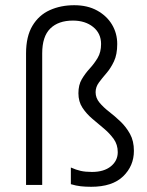

<svg xmlns="http://www.w3.org/2000/svg" viewBox="-20 -710 566 737"><path d="M252 -67V-3Q272 3 290 5Q308 7 330 7Q411 7 452.5 -33Q494 -73 494 -131Q494 -169 479 -196Q464 -223 442.5 -243.5Q421 -264 399 -281Q377 -298 362 -316Q347 -334 347 -356Q347 -376 359.5 -393Q372 -410 388.5 -429Q405 -448 417.5 -474.5Q430 -501 430 -541Q430 -582 410 -615.5Q390 -649 353 -669.5Q316 -690 265 -690Q213 -690 171 -671Q129 -652 104.5 -611Q80 -570 80 -505V0H142V-505Q142 -570 173 -600.5Q204 -631 260 -631Q307 -631 337.5 -606.5Q368 -582 368 -541Q368 -510 355 -488Q342 -466 324.5 -447Q307 -428 294 -406Q281 -384 281 -352Q281 -320 296.5 -296.5Q312 -273 334.5 -254Q357 -235 379 -216.5Q401 -198 416.5 -176.5Q432 -155 432 -126Q432 -93 405.5 -71.5Q379 -50 333 -50Q308 -50 290 -54Q272 -58 252 -67Z"/></svg>

Font: Hind Variable Light
Style: Regular
Weight: 300
Designer: Manushi Parikh, Satya Rajpurohit
Foundry: Indian Type Foundry
Version: Version 3.000